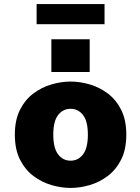

<svg xmlns="http://www.w3.org/2000/svg" viewBox="-20 -913 690 944"><path d="M327 11Q281.5 11 233.2 -3Q185 -17 144.2 -47.8Q103.5 -78.5 78.2 -128.5Q53 -178.5 53 -251Q53 -323 78.2 -373Q103.5 -423 144.2 -453.5Q185 -484 233.2 -498Q281.5 -512 327 -512Q373 -512 421 -498Q469 -484 509.8 -453.5Q550.5 -423 575.8 -373Q601 -323 601 -251Q601 -178.5 575.8 -128.5Q550.5 -78.5 509.8 -47.8Q469 -17 421 -3Q373 11 327 11ZM327 -123Q364.5 -123 388.2 -154Q412 -185 412 -251Q412 -317 388.2 -347.5Q364.5 -378 327 -378Q289.5 -378 265.8 -347.5Q242 -317 242 -251Q242 -185 265.8 -154Q289.5 -123 327 -123ZM232.5 -720H421V-559H232.5ZM160 -794V-893H494V-794Z"/></svg>

Font: Trispace ExtraBold
Style: Regular
Weight: 800
Designer: Tyler Finck
Foundry: Etcetera Type Company
Version: Version 1.210; ttfautohint (v1.8.3)